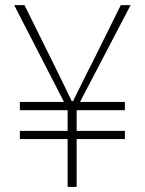

<svg xmlns="http://www.w3.org/2000/svg" viewBox="-20 -724 561 744"><path d="M242 0H277V-185H464V-217H277V-297H464V-329H290L486 -704H448L339 -484C313 -435 291 -387 263 -332H258C232 -387 208 -435 184 -484L75 -704H35L228 -329H57V-297H242V-217H57V-185H242Z"/></svg>

Font: Noto Sans T Chinese Thin
Style: Regular
Weight: 100
Designer: Ryoko NISHIZUKA (kana & ideographs); Paul D. Hunt (Latin, Greek & Cyrillic); Wenlong ZHANG (bopomofo); Sandoll Communica
Foundry: Adobe Systems Incorporated
Version: Version 1.000;PS 1;hotconv 1.0.78;makeotf.lib2.5.61930